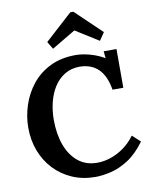

<svg xmlns="http://www.w3.org/2000/svg" viewBox="-104 -1046 895 1138"><g transform="rotate(-10 344.0 -477.5)"><path d="M566 -476Q539 -642 398 -644Q346 -644 307 -620Q268 -596 242.5 -556Q217 -516 204.5 -465Q192 -414 192 -360Q192 -274 216.5 -207.5Q241 -141 288 -103Q335 -65 402 -65Q465 -65 527 -97.5Q589 -130 631 -188L679 -144Q630 -77 576 -42.5Q522 -8 470.5 4Q419 16 378 16Q301 16 238 -11.5Q175 -39 129.5 -87.5Q84 -136 59.5 -200.5Q35 -265 35 -340Q35 -408 57 -475Q79 -542 122.5 -596.5Q166 -651 232 -683.5Q298 -716 385 -716Q424 -716 470.5 -703.5Q517 -691 558 -667L554 -709H631V-476ZM543 -774 404 -861 261 -776 234 -821 399 -971H418L575 -821Z"/></g></svg>

Font: Lora
Style: Bold
Weight: 700
Designer: Olga Karpushina, Alexei Vanyashin (Cyrillic)
Foundry: Cyreal
Version: Version 3.006; ttfautohint (v1.8.4.7-5d5b);gftools[0.9.30]